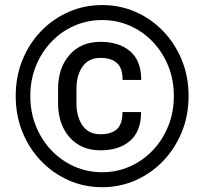

<svg xmlns="http://www.w3.org/2000/svg" viewBox="-20 -741 826 770"><path d="M43 -356Q43 -433.6 69.8 -500Q96.7 -566.4 144.5 -616Q192.4 -665.5 255.1 -693.1Q317.9 -720.7 389.6 -720.7Q461.4 -720.7 524.2 -693.1Q586.9 -665.5 634.5 -616Q682.1 -566.4 709.2 -500Q736.3 -433.6 736.3 -356Q736.3 -278.3 709.2 -211.9Q682.1 -145.5 634.5 -95.7Q586.9 -45.9 524.2 -18.1Q461.4 9.8 389.6 9.8Q317.9 9.8 255.1 -18.1Q192.4 -45.9 144.5 -95.7Q96.7 -145.5 69.8 -211.9Q43 -278.3 43 -356ZM101.6 -356Q101.6 -291 124 -235.4Q146.5 -179.7 186 -138.2Q225.6 -96.7 277.8 -73.5Q330.1 -50.3 389.6 -50.3Q449.2 -50.3 501.2 -73.5Q553.2 -96.7 592.8 -138.2Q632.3 -179.7 654.8 -235.4Q677.2 -291 677.2 -356Q677.2 -420.9 654.8 -476.3Q632.3 -531.7 592.8 -573.2Q553.2 -614.7 501.2 -637.7Q449.2 -660.6 389.6 -660.6Q330.1 -660.6 277.8 -637.7Q225.6 -614.7 186 -573.2Q146.5 -531.7 124 -476.3Q101.6 -420.9 101.6 -356ZM471.2 -291.5H545.9Q545.9 -214.8 502 -176.5Q458 -138.2 382.8 -138.2Q304.7 -138.2 258.8 -190.7Q212.9 -243.2 212.9 -327.1V-384.3Q212.9 -468.3 258.8 -520.8Q304.7 -573.2 382.8 -573.2Q458 -573.2 502.2 -535.2Q546.4 -497.1 546.4 -420.4H471.7Q471.7 -467.8 449 -488.3Q426.3 -508.8 382.8 -508.8Q335.4 -508.8 311 -473.9Q286.6 -439 286.6 -384.8V-327.1Q286.6 -272.5 311 -237.5Q335.4 -202.6 382.8 -202.6Q426.3 -202.6 448.7 -222.9Q471.2 -243.2 471.2 -291.5Z"/></svg>

Font: Vazirmatn RD FD
Style: Bold
Weight: 700
Designer: Saber Rastikerdar
Foundry: Saber Rastikerdar
Version: Version 33.003